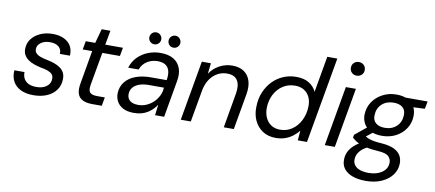

<svg xmlns="http://www.w3.org/2000/svg" viewBox="-80 -1036 3585 1582"><g transform="rotate(10 1712.5 -245.5)"><path d="M216 12Q153 12 109 -9.5Q65 -31 44 -70.5Q23 -110 27 -163H112Q111 -135 122 -111.5Q133 -88 159.5 -73.5Q186 -59 229 -59Q264 -59 290 -70Q316 -81 331 -100.5Q346 -120 346 -147Q347 -171 334.5 -185Q322 -199 297 -208.5Q272 -218 238 -223Q209 -229 180.5 -239Q152 -249 130 -264.5Q108 -280 95.5 -302.5Q83 -325 84 -356Q85 -401 111.5 -436Q138 -471 183.5 -492Q229 -513 287 -513Q367 -513 414 -473.5Q461 -434 457 -361H373Q375 -399 350 -420.5Q325 -442 277 -442Q231 -442 201.5 -420.5Q172 -399 171 -368Q170 -348 182.5 -333.5Q195 -319 218.5 -310Q242 -301 277 -294Q309 -288 338 -278Q367 -268 389 -252.5Q411 -237 423 -214Q435 -191 434 -158Q433 -106 404.5 -67.5Q376 -29 327.5 -8.5Q279 12 216 12Z M708 0Q657 0 625.5 -16Q594 -32 583.5 -66.5Q573 -101 583 -154L631 -430H552L565 -501H644L677 -621H750L728 -501H876L863 -430H716L667 -154Q659 -107 675.5 -89.5Q692 -72 735 -72H800L787 0Z M1057 12Q1001 12 965.5 -7Q930 -26 913.5 -57.5Q897 -89 898 -126Q900 -180 931 -219.5Q962 -259 1017 -280Q1072 -301 1145 -301H1277Q1285 -349 1276 -380Q1267 -411 1242.5 -426.5Q1218 -442 1178 -442Q1129 -442 1090 -417.5Q1051 -393 1034 -347H947Q963 -400 999.5 -437Q1036 -474 1085.5 -493.5Q1135 -513 1189 -513Q1257 -513 1299 -487.5Q1341 -462 1357.5 -416.5Q1374 -371 1363 -309L1309 0H1233L1244 -89Q1230 -68 1211.5 -49.5Q1193 -31 1170 -17Q1147 -3 1119 4.5Q1091 12 1057 12ZM1082 -59Q1117 -59 1150 -73.5Q1183 -88 1208 -112.5Q1233 -137 1248.5 -168.5Q1264 -200 1265 -233V-236H1140Q1093 -236 1059 -223.5Q1025 -211 1007 -188.5Q989 -166 988 -135Q987 -99 1011 -79Q1035 -59 1082 -59ZM1125 -574Q1104 -574 1089.5 -588.5Q1075 -603 1075 -624Q1075 -644 1089.5 -659Q1104 -674 1125 -674Q1146 -674 1160.5 -659Q1175 -644 1175 -624Q1175 -603 1160.5 -588.5Q1146 -574 1125 -574ZM1286 -574Q1264 -574 1250 -588.5Q1236 -603 1236 -624Q1236 -644 1250 -659Q1264 -674 1286 -674Q1306 -674 1320.5 -659Q1335 -644 1335 -624Q1335 -603 1320.5 -588.5Q1306 -574 1286 -574Z M1448 0 1536 -501H1612L1602 -412Q1633 -459 1683 -486Q1733 -513 1790 -513Q1852 -513 1890 -485.5Q1928 -458 1942 -410Q1956 -362 1944 -297L1892 0H1808L1858 -288Q1871 -361 1846.5 -401Q1822 -441 1758 -441Q1716 -441 1679.5 -421Q1643 -401 1617 -363.5Q1591 -326 1580 -272L1532 0Z M2243 12Q2179 12 2133 -18.5Q2087 -49 2063.5 -101Q2040 -153 2043 -216Q2044 -281 2066.5 -335Q2089 -389 2127 -429Q2165 -469 2216 -491Q2267 -513 2325 -513Q2391 -513 2432.5 -487Q2474 -461 2494 -418L2547 -720H2631L2504 0H2427L2434 -82Q2415 -58 2388 -36.5Q2361 -15 2325 -1.5Q2289 12 2243 12ZM2267 -61Q2323 -61 2367 -91Q2411 -121 2437 -172.5Q2463 -224 2465 -287Q2467 -333 2450.5 -367.5Q2434 -402 2403 -421Q2372 -440 2328 -440Q2272 -440 2228 -412Q2184 -384 2157.5 -334.5Q2131 -285 2129 -222Q2128 -176 2144.5 -139Q2161 -102 2192.5 -81.5Q2224 -61 2267 -61Z M2653 0 2741 -501H2825L2737 0ZM2812 -609Q2787 -609 2770.5 -625Q2754 -641 2754 -666Q2754 -691 2770.5 -707Q2787 -723 2812 -723Q2836 -723 2853 -707.5Q2870 -692 2870 -666Q2870 -641 2853 -625Q2836 -609 2812 -609Z M3035 232Q2973 232 2926 215.5Q2879 199 2853.5 166.5Q2828 134 2830 88Q2830 54 2844.5 24Q2859 -6 2887.5 -32Q2916 -58 2959 -79L3010 -46Q2963 -24 2939 7Q2915 38 2915 73Q2914 101 2929.5 121.5Q2945 142 2975.5 152.5Q3006 163 3047 163Q3115 163 3159 132.5Q3203 102 3204 51Q3205 21 3183 -1.5Q3161 -24 3094 -28Q3047 -31 3011 -37.5Q2975 -44 2949 -53.5Q2923 -63 2904 -75.5Q2885 -88 2871 -102L2876 -126L2984 -214L3049 -188L2937 -100L2955 -142Q2968 -132 2981 -124.5Q2994 -117 3010.5 -111.5Q3027 -106 3050.5 -102Q3074 -98 3109 -96Q3179 -91 3218.5 -71Q3258 -51 3273.5 -21Q3289 9 3288 44Q3287 97 3255 139.5Q3223 182 3166.5 207Q3110 232 3035 232ZM3102 -157Q3045 -157 3007 -176.5Q2969 -196 2950 -230Q2931 -264 2932 -307Q2934 -365 2965 -411.5Q2996 -458 3048 -485.5Q3100 -513 3164 -513Q3221 -513 3258.5 -493Q3296 -473 3314.5 -439.5Q3333 -406 3332 -363Q3331 -305 3300.5 -258Q3270 -211 3218.5 -184Q3167 -157 3102 -157ZM3114 -226Q3174 -226 3212 -261.5Q3250 -297 3252 -355Q3254 -398 3227.5 -420.5Q3201 -443 3152 -443Q3093 -443 3054.5 -408Q3016 -373 3014 -314Q3012 -272 3039 -249Q3066 -226 3114 -226ZM3231 -430 3219 -501H3425L3413 -438Z"/></g></svg>

Font: DM Sans 18pt
Style: Italic
Weight: 400
Italic angle: -10°
Designer: Colophon Foundry, Jonny Pinhorn
Foundry: Colophon Foundry
Version: Version 4.004;gftools[0.9.30]